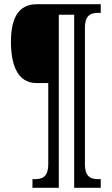

<svg xmlns="http://www.w3.org/2000/svg" viewBox="-20 -780 530 911"><path d="M134 111H259V-710H332V111H458V70H448C412 70 383 61 383 -2V-647C383 -710 412 -719 448 -719H458V-760H155C64 -760 32 -689 32 -582C32 -478 60 -386 153 -386H209V-2C209 61 180 70 144 70H134Z"/></svg>

Font: Noto Serif Lao ExtCond
Style: Regular
Weight: 400
Width: 2
Designer: Monotype Design Team
Foundry: Monotype Imaging Inc.
Version: Version 2.004